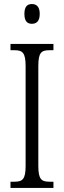

<svg xmlns="http://www.w3.org/2000/svg" viewBox="-20 -932 317 952"><path d="M138 -814C160 -814 177 -826 177 -863C177 -900 160 -912 138 -912C116 -912 101 -900 101 -863C101 -826 116 -814 138 -814ZM32 0H245V-31H226C185 -31 170 -43 170 -110V-604C170 -672 185 -683 226 -683H245V-714H32V-683H51C91 -683 107 -672 107 -604V-109C107 -42 91 -31 51 -31H32Z"/></svg>

Font: Noto Serif Tamil ExtraCondensed Light
Style: Italic
Weight: 300
Width: 2
Italic angle: -12°
Designer: Indian Type Foundry, Tom Grace, and the Monotype Design Team
Foundry: Monotype Imaging Inc.
Version: Version 2.003